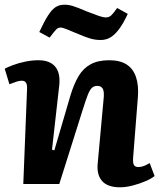

<svg xmlns="http://www.w3.org/2000/svg" viewBox="-20 -782 681 816"><path d="M637 -34Q624 -23 598.5 -12Q573 -1 544 6.5Q515 14 490 14Q438 14 414.5 -12Q391 -38 395 -85L420 -358Q424 -392 417 -404.5Q410 -417 394 -417Q379 -417 370 -408Q361 -399 353 -378.5Q345 -358 333 -320L232 0H79L95 -404Q96 -422 90.5 -430.5Q85 -439 72 -439Q63 -439 50.5 -435Q38 -431 20 -424L0 -490Q11 -496 34.5 -505Q58 -514 87 -520Q116 -526 143 -526Q191 -526 214 -499.5Q237 -473 232 -421L201 -146L211 -143L279 -375Q294 -425 314 -458.5Q334 -492 365.5 -509Q397 -526 444 -526Q490 -526 518 -508Q546 -490 558 -454.5Q570 -419 566 -369L546 -115Q544 -92 548.5 -82Q553 -72 569 -72Q580 -72 592.5 -77Q605 -82 616 -89ZM408 -612Q385 -612 364.5 -618Q344 -624 316 -636Q283 -650 264 -657.5Q245 -665 239 -665Q227 -665 219 -657Q211 -649 191 -622L147 -646Q168 -691 184 -716Q200 -741 216 -751.5Q232 -762 254 -762Q271 -762 289.5 -756.5Q308 -751 350 -733Q381 -721 399.5 -714.5Q418 -708 430 -708Q443 -708 452 -716Q461 -724 478 -748L523 -723Q504 -682 485.5 -657.5Q467 -633 448.5 -622.5Q430 -612 408 -612Z"/></svg>

Font: Literata
Style: Bold Italic
Weight: 700
Italic angle: -2°
Designer: Latin by Veronika Burian and Jose Scaglione. Greek by Irene Vlachou. Cyrillic by Vera Evstafieva
Foundry: TypeTogether
Version: Version 3.103;gftools[0.9.29]